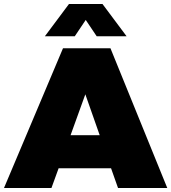

<svg xmlns="http://www.w3.org/2000/svg" viewBox="-30 -943 859 963"><path d="M400 -843 345 -761H195L316 -923H484L605 -761H455ZM562 0 527 -99H264L228 0H-10L286 -701H524L809 0ZM324 -265H470L398 -470Z"/></svg>

Font: MontserratBlack
Style: Regular
Weight: 900
Designer: Julieta Ulanovsky
Foundry: Julieta Ulanovsky
Version: Version 4.000